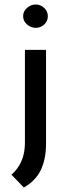

<svg xmlns="http://www.w3.org/2000/svg" viewBox="-20 -636 299 855"><path d="M86 199 31 142Q59 118 75 82.5Q91 47 91 -1V-414H185V3Q185 73 161.5 121.5Q138 170 86 199ZM83 -564Q83 -586 100.5 -601Q118 -616 139 -616Q160 -616 176.5 -601Q193 -586 193 -564Q193 -541 176.5 -526.5Q160 -512 139 -512Q118 -512 100.5 -527Q83 -542 83 -564Z"/></svg>

Font: Josefin Sans Thin
Style: Regular
Weight: 400
Version: Version 2.000